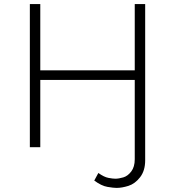

<svg xmlns="http://www.w3.org/2000/svg" viewBox="-20 -720 857 939"><path d="M441 163 461 126Q489 146 510.5 150Q532 154 544 154Q561 154 583 147.5Q605 141 622 118.5Q639 96 639 59V-329H177V0H126V-700H177V-376H639V-700H690V64Q690 115 665 147Q640 179 608 189Q576 199 550 199Q535 199 505.5 194Q476 189 441 163Z"/></svg>

Font: Montserrat Z Light
Style: Regular
Weight: 300
Designer: Julieta Ulanovsky
Foundry: Julieta Ulanovsky
Version: Version 8.000